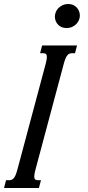

<svg xmlns="http://www.w3.org/2000/svg" viewBox="-87 -944 442 964"><path d="M142.6 -624.5Q148.4 -646.5 148.4 -657.7Q148.4 -668.9 143.6 -672.9Q138.7 -676.8 128.9 -676.8H114.3L124.5 -715.8H299.8L289.6 -676.8H275.4Q268.1 -676.8 262.2 -674.6Q256.3 -672.4 251.5 -666.7Q246.6 -661.1 242.2 -650.9Q237.8 -640.6 233.4 -624.5L90.8 -91.3Q85 -69.3 85 -58.1Q85 -46.9 89.8 -43Q94.7 -39.1 104.5 -39.1H118.7L108.4 0H-66.9L-56.6 -39.1H-42Q-34.7 -39.1 -29.1 -41.3Q-23.4 -43.5 -18.3 -49.1Q-13.2 -54.7 -8.8 -64.9Q-4.4 -75.2 0 -91.3ZM245.6 -803.2Q233.9 -803.2 223.6 -807.4Q213.4 -811.5 205.6 -819.1Q197.8 -826.7 193.1 -837.4Q188.5 -848.1 188.5 -860.8Q188.5 -870.1 192.4 -881.3Q196.3 -892.6 204.8 -901.9Q213.4 -911.1 226.3 -917.5Q239.3 -923.8 256.8 -923.8Q268.6 -923.8 279.1 -919.4Q289.6 -915 297.1 -907.5Q304.7 -899.9 309.3 -889.2Q314 -878.4 314 -865.7Q314 -856 310.1 -845.2Q306.2 -834.5 297.6 -825Q289.1 -815.4 276.1 -809.3Q263.2 -803.2 245.6 -803.2Z"/></svg>

Font: Arian Grqi
Style: Italic
Weight: 400
Italic angle: -15°
Designer: Ruben Hakobyan (Tarumian)
Foundry: Ruben Hakobyan (Tarumian)
Version: Version 1.002